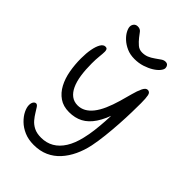

<svg xmlns="http://www.w3.org/2000/svg" viewBox="-274 -1041 1152 1152"><g transform="rotate(45 302.0 -465.5)"><path d="M308 -785Q271 -785 242 -798Q213 -811 192.5 -830Q172 -849 161.5 -869Q151 -889 151 -903Q151 -917 160 -927.5Q169 -938 185 -938Q205 -938 215.5 -924.5Q226 -911 238 -895Q253 -876 271 -860.5Q289 -845 313 -845Q336 -845 354.5 -852.5Q373 -860 394 -875Q410 -886 424 -896Q438 -906 452 -906Q466 -906 472.5 -897.5Q479 -889 479 -878Q479 -866 466 -850Q453 -834 429.5 -819.5Q406 -805 375 -795Q344 -785 308 -785ZM245 7Q200 7 165 -8Q130 -23 105.5 -47Q81 -71 68.5 -96.5Q56 -122 56 -143Q56 -153 59 -161.5Q62 -170 67.5 -175Q73 -180 80 -180Q89 -180 97.5 -167.5Q106 -155 117 -136.5Q128 -118 144 -99Q160 -80 184.5 -67.5Q209 -55 246 -55Q291 -55 326.5 -75.5Q362 -96 387.5 -136.5Q413 -177 427 -237Q436 -274 441 -315Q446 -356 448.5 -396.5Q451 -437 451.5 -473.5Q452 -510 452.5 -540.5Q453 -571 454 -591L463 -481Q441 -410 411.5 -366Q382 -322 344 -302Q306 -282 256 -282Q207 -282 173 -305.5Q139 -329 118 -368.5Q97 -408 88 -458Q79 -508 79 -561Q79 -605 85.5 -639.5Q92 -674 104 -694.5Q116 -715 133 -715Q145 -715 148.5 -707.5Q152 -700 152 -691Q152 -674 149 -647Q146 -620 146 -585Q146 -532 152.5 -488Q159 -444 173.5 -412.5Q188 -381 210.5 -364Q233 -347 264 -347Q291 -347 314.5 -360Q338 -373 358 -398.5Q378 -424 394.5 -461.5Q411 -499 425 -547Q436 -585 446 -623Q456 -661 468 -686Q480 -711 496 -711Q515 -711 519.5 -689Q524 -667 524 -626Q524 -596 523 -549Q522 -502 518.5 -446.5Q515 -391 509 -336.5Q503 -282 494 -238Q483 -186 462 -141.5Q441 -97 410.5 -63.5Q380 -30 339 -11.5Q298 7 245 7Z"/></g></svg>

Font: Shantell Sans Light
Style: Regular
Weight: 300
Designer: Stephen Nixon, Anya Danilova, Shantell Martin
Foundry: Arrow Type
Version: Version 1.011;[c5ecc13dd]